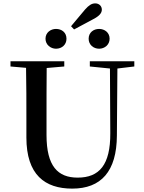

<svg xmlns="http://www.w3.org/2000/svg" viewBox="-20 -1097 849 1135"><path d="M311 -809C345 -809 373 -832 373 -868C373 -905 345 -926 311 -926C280 -926 249 -905 249 -868C249 -832 280 -809 311 -809ZM418 -923 530 -983C569 -1003 582 -1021 582 -1040C582 -1061 566 -1077 543 -1077C523 -1077 506 -1067 483 -1041L400 -942ZM566 -809C598 -809 628 -832 628 -868C628 -905 598 -926 566 -926C533 -926 504 -905 504 -868C504 -832 533 -809 566 -809ZM511 -704 630 -692 632 -310C633 -122 567 -47 439 -47C322 -47 255 -114 255 -299V-397C255 -497 255 -597 256 -695L360 -704V-735H42V-704L134 -696C136 -596 136 -496 136 -397V-284C136 -64 245 18 407 18C577 18 670 -83 671 -296L674 -692L774 -704V-735H511Z"/></svg>

Font: Noto Serif CJK JP SemiBold
Style: Regular
Weight: 600
Designer: Ryoko NISHIZUKA 西塚涼子 (kana & ideographs); Frank Grießhammer (Latin, Greek & Cyrillic); Wenlong ZHANG 张文龙 (bopomofo); San
Foundry: Adobe
Version: Version 2.001;hotconv 1.1.0;makeotfexe 2.6.0